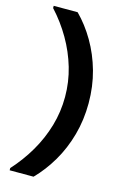

<svg xmlns="http://www.w3.org/2000/svg" viewBox="-141 -872 690 1078"><g transform="rotate(15 203.5 -333.0)"><path d="M170 145H31V132Q90 67 133.5 -7.5Q177 -82 201 -164Q225 -246 225 -333Q225 -420 201 -502Q177 -584 133.5 -659Q90 -734 31 -798V-811H170Q226 -755 269.5 -680.5Q313 -606 337.5 -518.5Q362 -431 362 -333Q362 -236 337.5 -148Q313 -60 269.5 14Q226 88 170 145Z"/></g></svg>

Font: DM Sans 17pt ExtraBold
Style: Regular
Weight: 800
Version: Version 4.004;gftools[0.9.30]